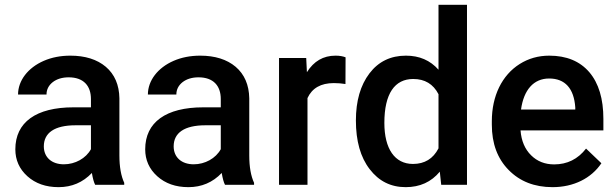

<svg xmlns="http://www.w3.org/2000/svg" viewBox="-20 -770 2565 800"><path d="M497.6 0V-8.3C484.4 -36.6 477.5 -74.7 477.5 -122.1V-360.4C476.6 -416.5 457.5 -460.4 420.9 -491.7C384.3 -522.5 335 -538.1 272.9 -538.1C232.4 -538.1 195.3 -530.8 162.6 -516.6C96.2 -487.8 55.2 -434.1 55.2 -376H173.8C173.8 -397 182.6 -414.1 199.7 -427.7C216.8 -440.9 239.3 -447.8 266.1 -447.8C328.6 -447.8 358.9 -412.1 358.9 -357.4V-322.8H286.1C130.4 -322.8 43.9 -260.7 43.9 -147.9C43.9 -103.5 60.5 -65.9 94.2 -35.6C127.9 -5.4 170.9 9.8 224.1 9.8C278.8 9.8 325.2 -9.8 362.8 -49.3C366.7 -26.4 371.1 -10.3 376.5 0ZM246.1 -85.4C195.3 -85.4 162.6 -114.7 162.6 -160.2C162.6 -216.3 207 -248 294.9 -248H358.9V-148.4C337.9 -109.9 293 -85.4 246.1 -85.4Z M1038.6 0V-8.3C1025.4 -36.6 1018.6 -74.7 1018.6 -122.1V-360.4C1017.6 -416.5 998.5 -460.4 961.9 -491.7C925.3 -522.5 876 -538.1 814 -538.1C773.4 -538.1 736.3 -530.8 703.6 -516.6C637.2 -487.8 596.2 -434.1 596.2 -376H714.8C714.8 -397 723.6 -414.1 740.7 -427.7C757.8 -440.9 780.3 -447.8 807.1 -447.8C869.6 -447.8 899.9 -412.1 899.9 -357.4V-322.8H827.1C671.4 -322.8 585 -260.7 585 -147.9C585 -103.5 601.6 -65.9 635.3 -35.6C668.9 -5.4 711.9 9.8 765.1 9.8C819.8 9.8 866.2 -9.8 903.8 -49.3C907.7 -26.4 912.1 -10.3 917.5 0ZM787.1 -85.4C736.3 -85.4 703.6 -114.7 703.6 -160.2C703.6 -216.3 748 -248 835.9 -248H899.9V-148.4C878.9 -109.9 834 -85.4 787.1 -85.4Z M1419.9 -531.2C1408.7 -535.6 1395 -538.1 1377.9 -538.1C1327.1 -538.1 1287.6 -515.1 1258.8 -469.2L1255.9 -528.3H1142.6V0H1261.2V-361.3C1280.3 -402.8 1316.9 -423.8 1371.1 -423.8C1387.7 -423.8 1403.8 -422.4 1419.4 -419.9Z M1462.9 -268.1C1462.9 -182.6 1481.9 -114.7 1520.5 -64.9C1558.6 -15.1 1608.4 9.8 1670.4 9.8C1729.5 9.8 1776.9 -11.7 1812.5 -54.7L1818.4 0H1925.8V-750H1807.1V-479.5C1772.5 -518.6 1727.5 -538.1 1671.4 -538.1C1607.9 -538.1 1557.1 -513.7 1519.5 -464.4C1481.9 -415 1462.9 -349.6 1462.9 -268.1ZM1581.5 -257.8C1581.5 -380.4 1625 -440.9 1701.7 -440.9C1750 -440.9 1785.2 -419.9 1807.1 -377.4V-151.9C1784.7 -108.4 1749 -86.9 1700.7 -86.9C1624.5 -86.9 1581.5 -150.4 1581.5 -257.8Z M2282.2 9.8C2370.1 9.8 2443.4 -26.9 2485.8 -89.8L2421.9 -150.9C2387.7 -106.9 2343.3 -85 2289.1 -85C2250.5 -85 2218.3 -97.7 2192.9 -123C2167 -148.4 2152.3 -183.1 2148.9 -226.6H2494.1V-274.4C2494.1 -358.4 2474.6 -423.3 2435.5 -469.2C2396 -515.1 2340.3 -538.1 2268.6 -538.1C2223.1 -538.1 2182.1 -526.4 2145.5 -503.4C2071.8 -457 2029.3 -370.6 2029.3 -265.1V-250.5C2029.3 -171.9 2052.7 -108.9 2099.6 -61.5C2146 -14.2 2207 9.8 2282.2 9.8ZM2268.1 -442.9C2334 -442.9 2371.6 -401.9 2377 -322.3V-313.5H2150.9C2162.1 -395 2203.1 -442.9 2268.1 -442.9Z"/></svg>

Font: Shabnam Medium
Style: Regular
Weight: 500
Foundry: DejaVu fonts team - Redesigned by Saber Rastikerdar - Based on Vazir font
Version: Version 5.0.1